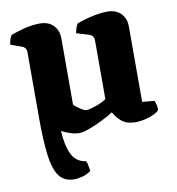

<svg xmlns="http://www.w3.org/2000/svg" viewBox="-79 -571 776 843"><g transform="rotate(-10 308.5 -150.0)"><path d="M243 4Q224 4 203.5 -2.5Q183 -9 164 -19Q167 44 186 84.5Q205 125 250 131Q256 144 260 176Q242 189 222.5 194.5Q203 200 185 200Q140 200 117.5 168.5Q95 137 87 72.5Q79 8 79 -89V-90V-385Q79 -406 60 -413L10 -431Q12 -443 15 -453.5Q18 -464 24 -472Q41 -479 79 -489.5Q117 -500 154 -500Q192 -500 214 -477.5Q236 -455 236 -419V-123Q244 -115 262.5 -102.5Q281 -90 291 -90Q298 -90 314.5 -94.5Q331 -99 349.5 -106.5Q368 -114 380 -123V-385Q380 -405 361 -413L304 -430Q306 -445 310.5 -456Q315 -467 319 -472Q330 -476 353 -483Q376 -490 403.5 -495Q431 -500 455 -500Q493 -500 515 -477.5Q537 -455 537 -419V-83L591 -78Q594 -72 597 -61.5Q600 -51 600 -37Q595 -28 577.5 -19.5Q560 -11 537 -5.5Q514 0 494 0Q455 0 432.5 -18.5Q410 -37 398 -61Q380 -49 350 -34Q320 -19 290 -7.5Q260 4 243 4Z"/></g></svg>

Font: Texturina ExtraBold
Style: Regular
Weight: 800
Designer: Guillermo Torres Carreño
Foundry: Omnibus-Type
Version: Version 1.002; ttfautohint (v1.8.3)